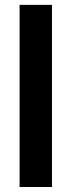

<svg xmlns="http://www.w3.org/2000/svg" viewBox="-20 -750 287 770"><path d="M58.6 0Q58.6 -182.6 58.6 -730.5Q90.8 -730.5 188.5 -730.5Q188.5 -547.9 188.5 0Q155.3 0 58.6 0Z"/></svg>

Font: LeFont
Style: Regular
Weight: 700
Designer: Leryon MEDIA
Version: Version 1.0